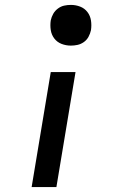

<svg xmlns="http://www.w3.org/2000/svg" viewBox="-20 -558 540 783"><path d="M269 -372Q249 -372 231 -379Q213 -386 201.5 -401Q190 -416 187 -435.5Q184 -455 187 -475Q190 -489 197 -501.5Q204 -514 216 -523Q228 -532 241.5 -535Q255 -538 269 -538Q289 -538 307 -531Q325 -524 336.5 -509Q348 -494 351 -474.5Q354 -455 351 -435Q348 -421 341 -408Q334 -395 322 -386.5Q310 -378 296.5 -375Q283 -372 269 -372ZM109 205 187 -264H288L210 205Z"/></svg>

Font: Iosevka Curly Semibold Oblique
Style: Regular
Weight: 600
Italic angle: -9°
Monospace: yes
Designer: Belleve Invis
Foundry: Belleve Invis
Version: Version 11.1.0; ttfautohint (v1.8.3)